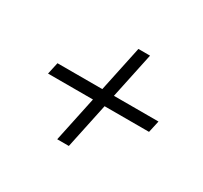

<svg xmlns="http://www.w3.org/2000/svg" viewBox="-98 -591 723 685"><g transform="rotate(30 263.5 -248.0)"><path d="M485.4 -271.5 474.6 -222.7H58.6L69.3 -271.5ZM293.9 -460H341.8L252 -36.1H204.1Z"/></g></svg>

Font: Crimson Pro ExtraLight
Style: Italic
Weight: 250
Italic angle: -12°
Designer: Jacques Le Bailly
Foundry: Baron von Fonthausen
Version: Version 1.003